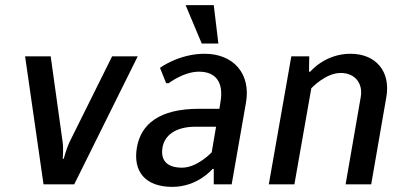

<svg xmlns="http://www.w3.org/2000/svg" viewBox="-20 -720 1565 750"><path d="M270 0 518 -500H418L254 -170C239 -140 229 -100 229 -100H225C225 -100 229 -140 224 -170L178 -500H78L150 0Z M837 -295H757C602 -295 531 -235 515 -145C498 -50 548 10 653 10C753 10 810 -60 810 -60H815V0H885L941 -320C960 -430 894 -510 779 -510C679 -510 605 -455 605 -455L629 -395H639C639 -395 697 -440 757 -440C822 -440 855 -400 841 -320ZM807 -125C807 -125 751 -65 691 -65C631 -65 606 -95 615 -145C623 -190 664 -225 744 -225H824ZM705 -700 768 -550H833L815 -700Z M1311 -435C1366 -435 1399 -395 1389 -340L1330 0H1430L1489 -340C1507 -440 1449 -510 1349 -510C1249 -510 1192 -440 1192 -440H1187L1188 -500H1118L1030 0H1130L1196 -375C1196 -375 1251 -435 1311 -435Z"/></svg>

Font: Scada
Style: Italic
Weight: 400
Designer: Jovanny Lemonad
Foundry: Jovanny Lemonad
Version: Version 3.005